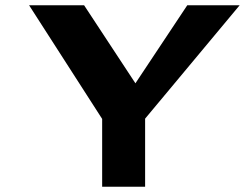

<svg xmlns="http://www.w3.org/2000/svg" viewBox="-20 -713 940 733"><path d="M91 -693H301L497 -395L695 -693H895L534 -260V0H370V-259Z"/></svg>

Font: Fix15 Mono
Style: Bold
Weight: 700
Designer: Carrois Corporate & Edenspiekermann AG
Foundry: Carrois Corporate GbR & Edenspiekermann AG
Version: Version 3.206